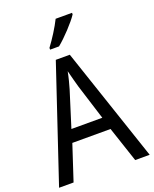

<svg xmlns="http://www.w3.org/2000/svg" viewBox="-170 -1039 910 1133"><g transform="rotate(-20 285.0 -472.0)"><path d="M425 -934V-944H322C300 -899 262 -839 229 -795V-784H285C330 -820 400 -895 425 -934ZM478 0H569L328 -716H240L0 0H91L164 -222H404ZM311 -524 381 -301H187L257 -524C265 -551 276 -592 283 -629C289 -602 305 -547 311 -524Z"/></g></svg>

Font: Noto Sans Devanagari UI SemiCondensed
Style: Regular
Weight: 400
Width: 4
Designer: Jelle Bosma - Monotype Design Team
Foundry: Monotype Imaging Inc.
Version: Version 2.004